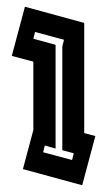

<svg xmlns="http://www.w3.org/2000/svg" viewBox="-20 -550 318 570"><path d="M15 -384 54 -530 230 -482V-155L263 -146L224 0L48 -48L79 -164V-367ZM108 -98 194 -75 199 -95 165 -104V-412L170 -432L84 -455L79 -435L145 -417V-109L113 -118Z"/></svg>

Font: Blaka Hollow
Style: Regular
Weight: 400
Designer: Mohamed Gaber
Foundry: Kief Type Foundry
Version: Version 1.003; ttfautohint (v1.8.4.7-5d5b)